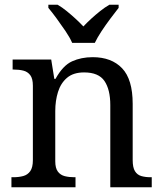

<svg xmlns="http://www.w3.org/2000/svg" viewBox="-20 -786 685 806"><path d="M28 0V-42H36Q59 -42 77.5 -47Q96 -52 107 -67.5Q118 -83 118 -114V-426Q118 -456 107 -470.5Q96 -485 78 -489.5Q60 -494 38 -494H33V-536H195L208 -455H213Q244 -511 282.5 -528.5Q321 -546 369 -546Q448 -546 492.5 -499.5Q537 -453 537 -350V-114Q537 -83 546.5 -67.5Q556 -52 573 -47Q590 -42 612 -42H617V0H443V-345Q443 -410 418.5 -446Q394 -482 333 -482Q288 -482 261.5 -459.5Q235 -437 223.5 -400Q212 -363 212 -320V-109Q212 -80 223 -65.5Q234 -51 252 -46.5Q270 -42 292 -42H297V0ZM283 -606Q273 -629 255 -655.5Q237 -682 218 -708Q199 -734 183 -753V-766H222Q241 -755 260 -739.5Q279 -724 297 -707.5Q315 -691 330 -675Q345 -691 363 -707.5Q381 -724 400.5 -739.5Q420 -755 439 -766H478V-753Q463 -734 443.5 -708Q424 -682 406.5 -655.5Q389 -629 378 -606Z"/></svg>

Font: Noto Serif Lao
Style: Regular
Weight: 400
Designer: Monotype Design Team
Foundry: Monotype Imaging Inc.
Version: Version 2.003